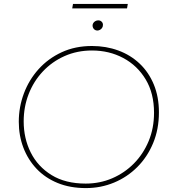

<svg xmlns="http://www.w3.org/2000/svg" viewBox="-20 -948 878 981"><path d="M419 13Q338 13 274.5 -13Q211 -39 167 -85.5Q123 -132 99.5 -193.5Q76 -255 76 -326Q76 -401 102 -470.5Q128 -540 177 -594.5Q226 -649 295 -681Q364 -713 450 -713Q522 -713 584.5 -690Q647 -667 693.5 -623Q740 -579 766 -516Q792 -453 792 -374Q792 -288 762.5 -217Q733 -146 681.5 -94.5Q630 -43 562.5 -15Q495 13 419 13ZM418 -10Q490 -10 553 -37Q616 -64 664 -112.5Q712 -161 739.5 -227Q767 -293 767 -372Q767 -471 724.5 -542Q682 -613 610 -651.5Q538 -690 450 -690Q374 -690 310 -661.5Q246 -633 199 -583Q152 -533 126.5 -467.5Q101 -402 101 -328Q101 -241 137 -169Q173 -97 243.5 -53.5Q314 -10 418 -10ZM478 -792Q467 -792 460 -799.5Q453 -807 453 -818Q453 -824 456.5 -830Q460 -836 467 -840Q474 -844 482 -844Q492 -844 499 -837.5Q506 -831 506 -821Q506 -811 501 -804.5Q496 -798 489.5 -795Q483 -792 478 -792ZM349 -905 353 -928H633L629 -905Z"/></svg>

Font: MuseoModerno Thin Thin
Style: Italic
Weight: 250
Italic angle: -9°
Version: Version 1.003